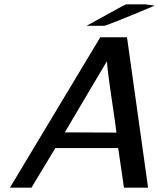

<svg xmlns="http://www.w3.org/2000/svg" viewBox="-20 -873 739 892"><path d="M382 -753 542 -841 566 -853H577H601H613H653L699 -847Q475 -753 463 -753ZM26 -1 446 -700H570L668 -1H556L529 -185H237L126 -1ZM281 -258 521 -257Q516 -299 503.5 -382Q491 -465 484 -519.5Q477 -574 477 -589Q463 -565 399.5 -458.5Q336 -352 281 -258Z"/></svg>

Font: Coval
Style: Italic
Weight: 400
Foundry: Context Ltd
Version: Version 001.000